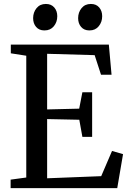

<svg xmlns="http://www.w3.org/2000/svg" viewBox="-20 -974 668 994"><path d="M35 -44 116 -55V-685.5L36 -698V-743H543.5L557.5 -587H503L470 -688.5L224 -695.5V-407.5L390 -411.5L406.5 -496.5H457V-265.5H406.5L390.5 -354L224 -357.5V-51L504 -62L560 -192.5L617 -176L587 0H35ZM209.5 -816.5Q182.5 -816.5 167 -834.5Q151.5 -852.5 151.5 -880Q151.5 -910 169.2 -931.8Q187 -953.5 217 -953.5H218Q245 -953.5 260.8 -935.5Q276.5 -917.5 276.5 -890Q276.5 -860 258.8 -838.2Q241 -816.5 210.5 -816.5ZM442.5 -816.5Q415.5 -816.5 400 -834.5Q384.5 -852.5 384.5 -880Q384.5 -910 402.2 -931.8Q420 -953.5 450 -953.5H451Q478 -953.5 493.5 -935.5Q509 -917.5 509 -890Q509 -860 491.2 -838.2Q473.5 -816.5 443.5 -816.5Z"/></svg>

Font: Merriweather 12pt
Style: Regular
Weight: 400
Designer: Eben Sorkin
Foundry: Eben Sorkin
Version: Version 2.100